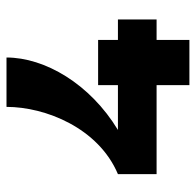

<svg xmlns="http://www.w3.org/2000/svg" viewBox="-26 -577 603 591"><g transform="rotate(-90 275.5 -281.5)"><path d="M309 -101V0H448V-101H511V-220H448V-281H309V-220H171C313 -306 394 -445 394 -563H242C242 -443 177 -280 35 -220V-101Z"/></g></svg>

Font: OSH Darker Grotesque Black
Style: Regular
Weight: 900
Designer: Gabriel Lam
Foundry: TypeRant
Version: Version 1.000;Glyphs 3.1.1 (3148)